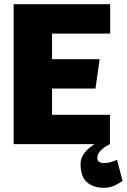

<svg xmlns="http://www.w3.org/2000/svg" viewBox="-20 -687 604 915"><path d="M45 -667H505V-527H228V-405H455L435 -265H228V-140H504V0H45ZM504 0Q504 0 489 8Q474 16 459 31Q444 46 444 67Q444 79 452.5 84.5Q461 90 474 90Q497 90 517.5 82.5Q538 75 538 75L564 175Q551 185 527.5 196.5Q504 208 474 208Q425 208 394.5 181.5Q364 155 364 95Q364 69 378 48.5Q392 28 411 13.5Q430 -1 444 -8.5Q458 -16 458 -16Z"/></svg>

Font: Epunda Sans Black
Style: Regular
Weight: 900
Designer: Simon Atzbach
Foundry: typofactur
Version: Version 2.204; ttfautohint (v1.8.4.7-5d5b)